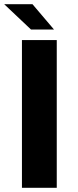

<svg xmlns="http://www.w3.org/2000/svg" viewBox="-20 -890 369 910"><path d="M84 -700H249V0H84ZM236 -750H127L0 -870H134Z"/></svg>

Font: Fivo Sans
Style: Regular
Weight: 700
Designer: Alexander Slobzheninov
Foundry: Alexander Slobzheninov
Version: 1.0